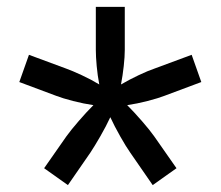

<svg xmlns="http://www.w3.org/2000/svg" viewBox="-20 -640 640 557"><path d="M177 -103 108 -152 173 -245Q186 -263 208.5 -289Q231 -315 251 -335Q223 -339 192 -347Q161 -355 143 -362L36 -402L64 -481L172 -441Q189 -435 217 -422Q245 -409 268 -395Q263 -421 260.5 -448.5Q258 -476 258 -495V-620H342V-495Q342 -476 339 -448.5Q336 -421 331 -395Q355 -409 382.5 -422Q410 -435 428 -441L536 -481L564 -402L457 -362Q439 -355 408 -347Q377 -339 349 -335Q369 -315 392 -288.5Q415 -262 427 -245L492 -152L423 -103L358 -197Q346 -214 329 -244Q312 -274 300 -300Q288 -274 271 -244.5Q254 -215 242 -197Z"/></svg>

Font: JetBrainsMonoNL NFM
Style: Regular
Weight: 400
Monospace: yes
Designer: Philipp Nurullin, Konstantin Bulenkov
Foundry: JetBrains
Version: Version 2.304; ttfautohint (v1.8.4.7-5d5b);Nerd Fonts 3.3.0